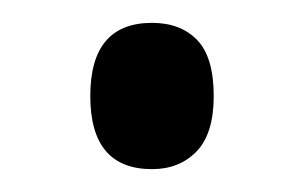

<svg xmlns="http://www.w3.org/2000/svg" viewBox="-20 -436 266 168"><path d="M59 -352Q59 -416 113 -416Q138 -416 152.5 -401Q167 -386 167 -352Q167 -319 152 -303.5Q137 -288 113 -288Q59 -288 59 -352Z"/></svg>

Font: Noto Sans Sinhala ExtraCondensed
Style: Regular
Weight: 400
Width: 2
Designer: Jelle Bosma - Monotype Design Team
Foundry: Monotype Imaging Inc.
Version: Version 2.006; ttfautohint (v1.8.4.7-5d5b)